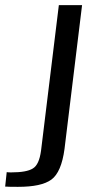

<svg xmlns="http://www.w3.org/2000/svg" viewBox="-126 -504 338 744"><path d="M192 -484H102L33 80C28 116 18 139 1 149C-15 159 -43 164 -82 164C-90 164 -96 164 -100 163L-106 219C-95 220 -78 220 -56 220C4 220 47 211 73 192C99 173 116 133 124 73Z"/></svg>

Font: Gamestation Display
Style: Italic
Weight: 400
Designer: Jonas Hecksher
Foundry: Jonas Hecksher, Playtypeª, e-types AS
Version: Version 1.003